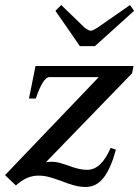

<svg xmlns="http://www.w3.org/2000/svg" viewBox="-40 -732 552 762"><path d="M180 -689 203 -712 295 -623Q312 -610 320 -610Q328 -610 348 -623L476 -712L492 -689L337 -549H277ZM205 -13Q175 -24 154.5 -29.5Q134 -35 112 -35Q66 -35 23 4L-20 -37L352 -426H156Q131 -426 102 -341H75L101 -470H490L484 -441L142 -88Q151 -90 165 -90Q185 -90 206 -83Q227 -76 231 -75Q274 -58 306 -58Q362 -58 399 -145L420 -138Q400 -64 371.5 -27Q343 10 300 10Q277 10 255 4Q233 -2 205 -13Z"/></svg>

Font: Taviraj Medium
Style: Italic
Weight: 500
Italic angle: -12°
Designer: Katatrad Team
Foundry: CadsonDemak
Version: Version 1.001